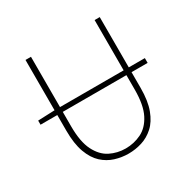

<svg xmlns="http://www.w3.org/2000/svg" viewBox="-150 -810 971 972"><g transform="rotate(-30 335.0 -324.0)"><path d="M20 -338V-362L120 -366H646V-338ZM334 12Q294 12 255.5 0Q217 -12 186 -40.5Q155 -69 136.5 -119.5Q118 -170 118 -246V-660H150V-254Q150 -163 176 -111.5Q202 -60 244 -39Q286 -18 334 -18Q383 -18 426 -39Q469 -60 495.5 -111.5Q522 -163 522 -254V-660H552V-246Q552 -170 533 -119.5Q514 -69 482.5 -40.5Q451 -12 412.5 0Q374 12 334 12Z"/></g></svg>

Font: Source Sans 3 VF
Style: Regular
Weight: 200
Designer: Paul D. Hunt
Foundry: Adobe
Version: Version 3.046;hotconv 1.0.118;makeotfexe 2.5.65603